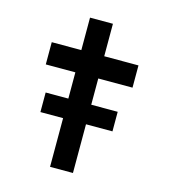

<svg xmlns="http://www.w3.org/2000/svg" viewBox="-102 -753 735 834"><g transform="rotate(15 265.0 -335.5)"><path d="M98 -219V-307H422V-219ZM200 0V-671H303V0ZM67 -425V-525H457V-425Z"/></g></svg>

Font: Lexend Exa
Style: Regular
Weight: 400
Designer: Bonnie Shaver-Troup, Thomas Jockin
Foundry: Lexend
Version: Version 1.007